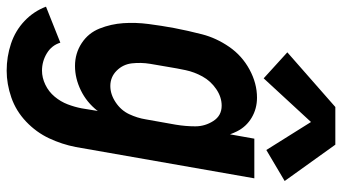

<svg xmlns="http://www.w3.org/2000/svg" viewBox="-281 -568 1026 576"><g transform="rotate(90 232.0 -280.0)"><path d="M179 -558 101 -629 265 -773H378L487 -621L394 -566L310 -700ZM156 213Q114 213 75 200Q36 187 7 159.5Q-22 132 -36 95L72 52Q80 78 104 92.5Q128 107 156 107Q177 107 198 97Q219 87 234 69Q249 51 257 30Q265 9 269 -12L277 -61L276 -59Q251 -27 215 -9.5Q179 8 142 8Q104 8 73.5 -12Q43 -32 29.5 -66Q16 -100 13.5 -137Q11 -174 16 -212.5Q21 -251 28 -289Q36 -331 47 -373.5Q58 -416 84.5 -454.5Q111 -493 152.5 -515.5Q194 -538 237 -538Q270 -538 297 -522Q324 -506 338 -478Q343 -468 347 -457L360 -530H479L385 6Q377 47 359 85.5Q341 124 309 154.5Q277 185 236.5 199Q196 213 156 213ZM202 -98Q227 -98 251 -114Q275 -130 286.5 -154.5Q298 -179 302 -204L318 -294Q323 -324 323 -353Q323 -382 307 -407Q291 -432 261 -432Q235 -432 211 -415.5Q187 -399 173.5 -374.5Q160 -350 154.5 -324Q149 -298 145 -273Q140 -245 135.5 -217.5Q131 -190 134 -163Q137 -136 156 -117Q175 -98 202 -98Z"/></g></svg>

Font: Iosevka SS08
Style: Bold Italic
Weight: 700
Italic angle: -10°
Monospace: yes
Designer: Belleve Invis
Foundry: Belleve Invis
Version: 2.1.0; ttfautohint (v1.8.2)